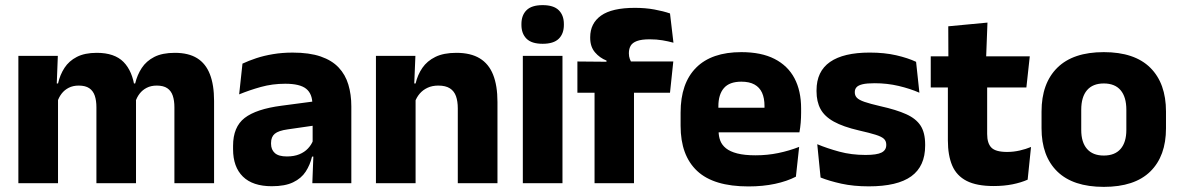

<svg xmlns="http://www.w3.org/2000/svg" viewBox="-20 -707 4553 741"><path d="M806.2 0H653.1V-293Q653.1 -318.8 646.8 -337.6Q640.5 -356.4 625.7 -366.5Q610.8 -376.7 585 -376.7Q562.8 -376.7 546.3 -368.2Q529.8 -359.8 518.9 -345.6Q507.9 -331.4 502.5 -313.5L487.8 -385H501.7Q509.6 -418 527.1 -444.7Q544.6 -471.4 575.5 -487.3Q606.5 -503.1 654.9 -503.1Q707.5 -503.1 740.8 -482.4Q774.1 -461.7 790.1 -420.4Q806.2 -379.2 806.2 -317.6ZM203.9 0H50.9V-491.4H203.2L198.1 -359.2L203.9 -354.2ZM504.9 0H352.1V-293Q352.1 -318.8 345.8 -337.6Q339.4 -356.4 324.6 -366.5Q309.7 -376.7 283.9 -376.7Q261.7 -376.7 245.2 -368.2Q228.7 -359.8 217.8 -345.6Q206.9 -331.4 201.4 -313.5L177.8 -385H204Q211.6 -418.5 228.9 -445.1Q246.1 -471.7 276.6 -487.4Q307.1 -503.1 353.6 -503.1Q422 -503.1 456.8 -467.8Q491.6 -432.4 500.3 -365.4Q501.8 -355.6 503.4 -341.2Q504.9 -326.7 504.9 -315.2Z M1335.9 0H1185.4L1190.1 -123L1186.6 -130.7V-284L1185.7 -303.9Q1185.7 -345.1 1161.5 -364.5Q1137.3 -383.8 1080.8 -383.8Q1031.3 -383.8 986.8 -371.4Q942.3 -359 903 -342.8L915.8 -461.4Q939.3 -472.5 968.7 -482.3Q998.2 -492.1 1033.6 -498Q1068.9 -504 1109.4 -504Q1174 -504 1217.6 -489Q1261.1 -474 1287 -446.4Q1313 -418.8 1324.4 -380.6Q1335.9 -342.5 1335.9 -296.4ZM1029 11.7Q955.4 11.7 917.5 -25.4Q879.5 -62.6 879.5 -131V-144.3Q879.5 -217.1 924.1 -251.7Q968.8 -286.3 1066.3 -299L1198.3 -316.5L1207.3 -224.6L1090.3 -207.7Q1054.8 -202.8 1040.5 -190.8Q1026.1 -178.8 1026.1 -155.4V-151.8Q1026.1 -129.5 1040.6 -116.4Q1055.1 -103.2 1087.1 -103.2Q1115 -103.2 1135.1 -111.5Q1155.3 -119.8 1168.4 -133.8Q1181.6 -147.7 1188.1 -164.4L1209.6 -102.7H1184.3Q1176.6 -70.3 1159.7 -44.5Q1142.8 -18.6 1111.4 -3.5Q1080.1 11.7 1029 11.7Z M1899.9 0H1746.8V-288.8Q1746.8 -315.9 1739.9 -335.6Q1732.9 -355.4 1716.4 -366Q1699.9 -376.7 1671.5 -376.7Q1647.9 -376.7 1629.9 -368.2Q1611.9 -359.8 1599.8 -345.6Q1587.7 -331.4 1581.4 -313.5L1557.8 -385H1584Q1591.8 -418.5 1610.1 -445.1Q1628.4 -471.7 1660.3 -487.4Q1692.3 -503.1 1741.4 -503.1Q1796.4 -503.1 1831.4 -481.9Q1866.4 -460.7 1883.1 -418.7Q1899.9 -376.6 1899.9 -313.3ZM1583.9 0H1430.9V-491.4H1583.2L1578.1 -368.6L1583.9 -354.2Z M2150.8 0H1997.8V-491.4H2150.8ZM2074.3 -538Q2031.7 -538 2012.1 -557.6Q1992.4 -577.3 1992.4 -610.9V-614.3Q1992.4 -648 2012.1 -667.6Q2031.7 -687.2 2074.3 -687.2Q2116.6 -687.2 2136.4 -667.6Q2156.2 -648 2156.2 -614.3V-610.9Q2156.2 -576.8 2136.4 -557.4Q2116.6 -538 2074.3 -538Z M2430.2 -676.7Q2470.6 -676.7 2505.3 -670.4Q2540.1 -664 2565.8 -655.1L2579.1 -542.2Q2558.8 -547.7 2536.4 -551.5Q2514.1 -555.3 2487.6 -555.3Q2455.9 -555.3 2438.3 -548.7Q2420.7 -542.2 2413.9 -530.3Q2407.1 -518.4 2407.1 -502.1V-500.8Q2407.1 -489 2410.7 -479.4Q2414.4 -469.8 2419.5 -461.4L2320.7 -458V-473.3Q2294.6 -483.5 2276.2 -505.1Q2257.8 -526.7 2257.8 -560.8V-563.3Q2257.8 -616.9 2299.7 -646.8Q2341.7 -676.7 2430.2 -676.7ZM2426.8 0H2274.6V-426.6H2426.8ZM2565.8 -349.2H2208.4V-469.7L2340.3 -468.5L2398.4 -469.7H2578.5Z M2868.5 12.5Q2734.4 12.5 2670.6 -47.2Q2606.7 -107 2606.7 -221.4V-272.5Q2606.7 -385.7 2666.6 -445.8Q2726.4 -505.8 2841.2 -505.8Q2918 -505.8 2969.1 -479.7Q3020.3 -453.6 3046.1 -405.1Q3071.8 -356.5 3071.8 -288.5V-272.1Q3071.8 -253 3070.2 -233.3Q3068.5 -213.5 3065.3 -196.4H2927.6Q2929.3 -225.6 2929.9 -251.4Q2930.5 -277.2 2930.5 -297.9Q2930.5 -328.3 2921 -349.2Q2911.4 -370 2891.7 -380.9Q2872 -391.8 2841.2 -391.8Q2795.2 -391.8 2773.9 -367.1Q2752.5 -342.4 2752.5 -296.9V-252L2753.4 -235.3V-200.5Q2753.4 -181.3 2759.7 -164.4Q2766 -147.5 2781.8 -134.7Q2797.7 -121.9 2825.4 -114.8Q2853.2 -107.6 2896.1 -107.6Q2941.4 -107.6 2983.5 -116.3Q3025.6 -125 3064.2 -140.1L3051.7 -25.2Q3017.7 -7.5 2971.1 2.5Q2924.6 12.5 2868.5 12.5ZM3034.5 -196.4H2687.7V-291.2H3034.5Z M3332.9 12.2Q3274.3 12.2 3227.3 1.9Q3180.4 -8.5 3146.9 -21.9L3134.1 -150.4Q3172.5 -134.4 3219.2 -121.7Q3266 -109 3320.5 -109Q3364.2 -109 3382.3 -118.3Q3400.4 -127.6 3400.4 -147.1V-149Q3400.4 -162.7 3391.3 -171.3Q3382.2 -179.8 3359.2 -187Q3336.3 -194.2 3295.3 -203.5Q3233.8 -217.8 3198 -237.7Q3162.1 -257.6 3146.7 -286.2Q3131.3 -314.8 3131.3 -354.5V-358.6Q3131.3 -431.6 3183.4 -467.9Q3235.5 -504.1 3336.5 -504.1Q3393.5 -504.1 3439.1 -493.6Q3484.7 -483 3515.5 -468.4L3528.3 -349.2Q3492.7 -364.8 3448.4 -375.3Q3404.1 -385.8 3355.6 -385.8Q3326 -385.8 3309.2 -381.9Q3292.4 -377.9 3285.7 -370.3Q3279 -362.8 3279 -352.1V-350.3Q3279 -338.4 3286.9 -329.9Q3294.8 -321.4 3316.2 -313.9Q3337.6 -306.5 3377.7 -297.2Q3439.3 -283.5 3477.4 -266.3Q3515.4 -249.2 3533 -221.9Q3550.5 -194.7 3550.5 -149.3V-144.9Q3550.5 -65.4 3497 -26.6Q3443.5 12.2 3332.9 12.2Z M3815 11Q3749.5 11 3710.7 -8.8Q3671.9 -28.6 3655 -68Q3638.2 -107.4 3638.2 -165.5V-440.1H3789.8V-189.9Q3789.8 -153.9 3806.2 -137.3Q3822.5 -120.6 3866.8 -120.6Q3891.6 -120.6 3915.5 -126.1Q3939.4 -131.6 3959.1 -139.8L3946.1 -13.6Q3920.7 -2.3 3887.4 4.4Q3854.2 11 3815 11ZM3941.2 -369.5H3572.1V-489.6H3954.3ZM3785.6 -478.7H3640.2L3639.7 -605.5L3791 -619.8Z M4239.9 14.2Q4121.2 14.2 4060.4 -45.2Q3999.7 -104.6 3999.7 -211.9V-276.5Q3999.7 -385.4 4060.6 -445.6Q4121.5 -505.8 4239.9 -505.8Q4358.7 -505.8 4419.4 -445.6Q4480 -385.4 4480 -276.5V-211.9Q4480 -104.6 4419.5 -45.2Q4359.1 14.2 4239.9 14.2ZM4239.9 -106.7Q4282.7 -106.7 4304.8 -132.3Q4327 -157.9 4327 -205.5V-283.2Q4327 -332.8 4304.8 -358.9Q4282.7 -384.9 4239.9 -384.9Q4197.5 -384.9 4175.2 -358.9Q4152.9 -332.8 4152.9 -283.2V-205.5Q4152.9 -157.9 4175.2 -132.3Q4197.5 -106.7 4239.9 -106.7Z"/></svg>

Font: Anek Devanagari Medium
Style: Regular
Weight: 500
Designer: Kailash Malviya (Devanagari) & Yesha Goshar (Latin)
Foundry: Ek Type
Version: Version 1.003